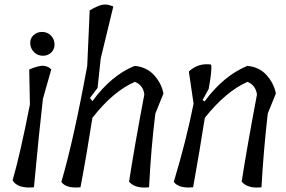

<svg xmlns="http://www.w3.org/2000/svg" viewBox="-20 -833 1274 854"><path d="M113 -368 110 -524Q155 -543 176 -540Q197 -537 208 -524L171 -394Q154 -249 131 0Q58 7 36 -31Q69 -144 113 -368ZM222.5 -638.5Q224 -616 209 -600.5Q194 -585 171 -585Q148 -585 132 -600.5Q116 -616 114.5 -638.5Q113 -661 128.5 -676Q144 -691 167 -691Q190 -691 205.5 -676Q221 -661 222.5 -638.5Z M380 -397 391 -383Q475 -498 579 -540Q633 -535 666 -498Q699 -461 707 -417L671 -328Q652 -177 643 0Q581 7 554 -25Q580 -192 622 -413Q617 -454 580 -469Q483 -427 391 -309Q365 -142 338 0Q273 6 253 -24Q308 -212 368 -540L379 -787Q415 -808 436 -812Q457 -816 484 -804L428 -573L414 -442Z M881 -388 890 -382Q974 -496 1080 -540Q1134 -535 1166.5 -498Q1199 -461 1207 -417L1171 -328Q1152 -162 1143 0Q1082 7 1055 -25Q1076 -163 1123 -413Q1117 -454 1081 -469Q985 -427 891 -309Q869 -167 839 0Q775 6 753 -24Q809 -210 841 -372L820 -515Q862 -554 919 -546Q924 -522 908 -437Z"/></svg>

Font: Tillana
Style: Regular
Weight: 400
Designer: Lipi Raval (Devanagari, Latin), Jonny Pinhorn (Latin)
Foundry: Indian Type Foundry
Version: Version 2.002;PS 1.0;hotconv 1.0.79;makeotf.lib2.5.61930; tt